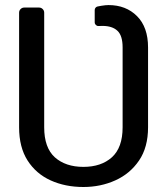

<svg xmlns="http://www.w3.org/2000/svg" viewBox="-20 -742 671 772"><path d="M183.6 -16.7Q125 -43.3 90.9 -96.6Q56.8 -149.9 56.8 -230.1V-691.1Q56.8 -699.6 62.9 -705.6Q68.9 -711.6 77.4 -711.6H137.1Q145.6 -711.6 151.6 -705.6Q157.7 -699.6 157.7 -691.1V-230.1Q157.7 -148.1 200.6 -109.4Q244 -71 315.3 -71Q386.7 -71 429.7 -109.4Q473 -148.4 473 -230.1V-551.1Q473 -599.1 452.1 -618.3Q431.5 -637.8 392 -637.8Q382.5 -637.8 376.4 -637.4H376.1Q370 -637.1 365.4 -641.5Q360.8 -646 360.8 -652.3V-701.7Q360.8 -706.7 364 -710.8Q367.2 -714.8 372.2 -715.9Q382.1 -718 387.8 -718.8Q405.5 -721.6 416.2 -721.6Q486.5 -721.6 530.9 -677.2Q575.3 -632.8 575.3 -551.1V-230.1Q575.3 -149.9 539.1 -96.6Q502.8 -43.3 443.5 -16.7Q384.6 9.9 315.3 9.9Q242.2 9.9 183.6 -16.7Z"/></svg>

Font: DeltaSans
Style: Regular
Weight: 400
Designer: Rasmus Andersson
Foundry: rsms
Version: Version 3.012